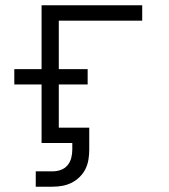

<svg xmlns="http://www.w3.org/2000/svg" viewBox="-20 -540 640 725"><path d="M115 165V107H179Q195 107 210 101.5Q225 96 235 84Q245 72 249 56.5Q253 41 253 25V0H137V-221H34V-279H137V-520H517V-462H202V-279H311V-221H202V-58H317V25Q317 44 314 62.5Q311 81 303 97.5Q295 114 281.5 127.5Q268 141 251.5 149.5Q235 158 216.5 161.5Q198 165 179 165Z"/></svg>

Font: Iosevka Custom Light Extended
Style: Regular
Weight: 300
Width: 7
Monospace: yes
Designer: Belleve Invis
Foundry: Belleve Invis
Version: Version 11.2.4; ttfautohint (v1.8.4)